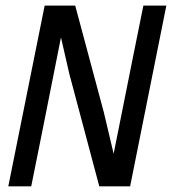

<svg xmlns="http://www.w3.org/2000/svg" viewBox="-20 -658 607 678"><path d="M439.5 0H330.6L224.6 -397.9L195.3 -525.9L131.3 -204.1L90.3 0H9.3L137.7 -638.2H245.6L346.7 -261.2L381.3 -115.2L449.7 -457L486.3 -638.2H567.4Z"/></svg>

Font: Code New Roman
Style: Italic
Weight: 400
Italic angle: -11°
Monospace: yes
Designer: Sam Radian
Foundry: Code New Roman
Version: Version 1.508 October 19, 2014